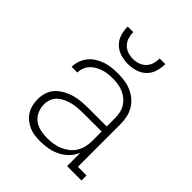

<svg xmlns="http://www.w3.org/2000/svg" viewBox="-208 -879 1017 1017"><g transform="rotate(45 300.0 -371.0)"><path d="M263 8Q242 8 220.5 5.5Q199 3 179.5 -5.5Q160 -14 143 -27.5Q126 -41 115 -59Q104 -77 99 -98Q94 -119 94 -141Q94 -166 102 -191.5Q110 -217 128 -235.5Q146 -254 169 -266.5Q192 -279 217 -286Q242 -293 268 -295Q294 -297 320 -297H455V-358Q455 -378 451 -398Q447 -418 436.5 -435Q426 -452 410.5 -465Q395 -478 376.5 -486Q358 -494 338 -497Q318 -500 298 -500Q281 -500 263 -498Q245 -496 228 -490.5Q211 -485 195.5 -476Q180 -467 168 -454Q156 -441 149.5 -424Q143 -407 143 -389H100Q100 -412 108 -434.5Q116 -457 130.5 -475Q145 -493 165 -505.5Q185 -518 207 -525.5Q229 -533 252 -535.5Q275 -538 298 -538Q324 -538 349 -534.5Q374 -531 397.5 -521Q421 -511 441 -494.5Q461 -478 474 -456Q487 -434 492.5 -409Q498 -384 498 -358V-38H563V0H455V-100Q444 -73 423.5 -51.5Q403 -30 376.5 -16.5Q350 -3 321 2.5Q292 8 263 8ZM276 -30Q298 -30 320.5 -33.5Q343 -37 364 -46Q385 -55 403 -69Q421 -83 433 -102.5Q445 -122 450 -144Q455 -166 455 -189V-259H320Q300 -259 279.5 -257.5Q259 -256 239.5 -251.5Q220 -247 201 -238.5Q182 -230 167 -217Q152 -204 144.5 -184.5Q137 -165 137 -145Q137 -119 147.5 -95Q158 -71 178.5 -56Q199 -41 224.5 -35.5Q250 -30 276 -30ZM300 -610Q272 -610 244 -618.5Q216 -627 196 -646.5Q176 -666 167.5 -694Q159 -722 159 -750H201Q201 -730 207 -710Q213 -690 227 -675.5Q241 -661 260.5 -654.5Q280 -648 300 -648Q320 -648 339.5 -654.5Q359 -661 373 -675.5Q387 -690 393 -710Q399 -730 399 -750H441Q441 -722 432.5 -694Q424 -666 404 -646.5Q384 -627 356 -618.5Q328 -610 300 -610Z"/></g></svg>

Font: Iosevka Curly Slab XLtEx
Style: Regular
Weight: 200
Width: 7
Monospace: yes
Designer: Belleve Invis
Foundry: Belleve Invis
Version: Version 11.1.0; ttfautohint (v1.8.3)